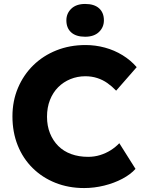

<svg xmlns="http://www.w3.org/2000/svg" viewBox="-20 -942 734 972"><path d="M43 -353Q43 -431 71 -497Q99 -563 148.5 -611.5Q198 -660 265.5 -687Q333 -714 413 -714Q463 -714 511 -701Q559 -688 600.5 -662.5Q642 -637 672 -602L568 -483Q547 -505 523.5 -521.5Q500 -538 472 -547Q444 -556 412 -556Q372 -556 336.5 -541.5Q301 -527 274.5 -500.5Q248 -474 233 -436Q218 -398 218 -351Q218 -305 233 -267.5Q248 -230 275 -203Q302 -176 340.5 -162Q379 -148 426 -148Q458 -148 487 -157Q516 -166 540.5 -181.5Q565 -197 584 -217L666 -87Q641 -59 599.5 -37Q558 -15 507.5 -2.5Q457 10 406 10Q327 10 260.5 -16.5Q194 -43 145 -91.5Q96 -140 69.5 -206.5Q43 -273 43 -353ZM316 -839Q316 -874 341 -898Q366 -922 411 -922Q457 -922 481.5 -900Q506 -878 506 -839Q506 -804 481 -780Q456 -756 411 -756Q365 -756 340.5 -778Q316 -800 316 -839Z"/></svg>

Font: Mach
Style: Bold
Weight: 700
Version: Version 1.002